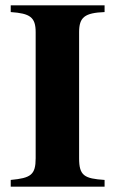

<svg xmlns="http://www.w3.org/2000/svg" viewBox="-20 -696 429 716"><path d="M370 0V-25C294 -30 275 -41 275 -106V-576C275 -632 296 -648 370 -651V-676H20V-651C92 -646 113 -632 113 -576V-106C113 -44 95 -32 20 -25V0Z"/></svg>

Font: STIXGeneral
Style: Bold
Weight: 700
Designer: MicroPress Inc., with final additions and corrections provided by Coen Hoffman, Elsevier (retired)
Version: Version 1.1.0